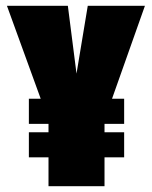

<svg xmlns="http://www.w3.org/2000/svg" viewBox="-20 -645 526 665"><path d="M80 -187V-100H148V0H342V-100H410V-187H342V-216H410V-303H368L482 -625H284L245 -390L215 -625H4L121 -303H80V-216H148V-187Z"/></svg>

Font: Blinker Headline
Style: Regular
Weight: 900
Width: 4
Designer: Juergen Huber
Foundry: supertype
Version: Version 1.015;PS 1.15;hotconv 1.0.88;makeotf.lib2.5.647800